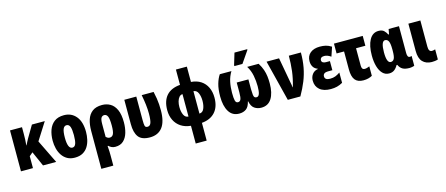

<svg xmlns="http://www.w3.org/2000/svg" viewBox="-59 -1521 5822 2507"><g transform="rotate(-15 2852.0 -268.0)"><path d="M520 -553 371 -318 526 0H348L259 -201L212 -161V0H50V-553H212V-458Q212 -420 210.5 -382.5Q209 -345 205 -309H208Q219 -332 230 -353Q241 -374 250 -390L346 -553Z M1004 -278Q1004 -225 992.5 -173.5Q981 -122 955 -80.5Q929 -39 885.5 -14.5Q842 10 778 10Q719 10 676.5 -14Q634 -38 606.5 -79Q579 -120 566 -171.5Q553 -223 553 -278Q553 -358 576 -422.5Q599 -487 649 -525Q699 -563 780 -563Q881 -563 942.5 -489Q1004 -415 1004 -278ZM717 -276Q717 -125 779 -125Q813 -125 826.5 -163.5Q840 -202 840 -278Q840 -354 826.5 -391Q813 -428 779 -428Q747 -428 732 -391Q717 -354 717 -276Z M1072 240V-273Q1072 -357 1093 -422.5Q1114 -488 1163 -525.5Q1212 -563 1295 -563Q1357 -563 1406.5 -534Q1456 -505 1485 -441Q1514 -377 1514 -271Q1514 -196 1495.5 -132Q1477 -68 1435.5 -29Q1394 10 1325 10Q1295 10 1273 -1Q1251 -12 1236 -27H1228Q1232 11 1233 46Q1234 81 1234 107V240ZM1285 -125Q1318 -125 1334 -156.5Q1350 -188 1350 -271Q1350 -363 1334.5 -395.5Q1319 -428 1290 -428Q1263 -428 1248.5 -406Q1234 -384 1234 -321V-148Q1245 -138 1257 -131.5Q1269 -125 1285 -125Z M1793 8Q1682 8 1638.5 -51.5Q1595 -111 1595 -223V-553H1757V-235Q1757 -180 1763 -157Q1769 -134 1798 -134Q1831 -134 1845 -171Q1859 -208 1859 -297Q1859 -354 1851.5 -418Q1844 -482 1830 -553H1991Q2003 -501 2009.5 -459Q2016 -417 2018.5 -379Q2021 -341 2021 -298Q2021 -144 1962.5 -68Q1904 8 1793 8Z M2348 240V0Q2271 -7 2215.5 -43.5Q2160 -80 2130.5 -140Q2101 -200 2101 -276Q2101 -402 2163.5 -472.5Q2226 -543 2348 -553V-760H2496V-553Q2574 -547 2628.5 -511Q2683 -475 2711.5 -414.5Q2740 -354 2740 -276Q2740 -152 2676 -81Q2612 -10 2496 0V240ZM2348 -125V-428Q2321 -427 2302.5 -405.5Q2284 -384 2274.5 -350Q2265 -316 2265 -276Q2265 -214 2285 -170Q2305 -126 2348 -125ZM2496 -125Q2540 -126 2559 -170.5Q2578 -215 2578 -276Q2578 -337 2558.5 -381.5Q2539 -426 2496 -428Z M3000 10Q2908 10 2861.5 -65.5Q2815 -141 2815 -269Q2815 -370 2835 -439Q2855 -508 2886 -553H3043Q3006 -492 2991.5 -423Q2977 -354 2977 -277Q2977 -204 2985.5 -171Q2994 -138 3022 -138Q3048 -138 3059.5 -163Q3071 -188 3071 -257V-391H3229V-257Q3230 -208 3233 -182.5Q3236 -157 3245.5 -147.5Q3255 -138 3273 -138Q3299 -138 3311 -171Q3323 -204 3323 -274Q3323 -345 3309 -417.5Q3295 -490 3256 -553H3411Q3443 -501 3458.5 -455.5Q3474 -410 3479.5 -365Q3485 -320 3485 -269Q3485 -139 3438 -64.5Q3391 10 3299 10Q3246 10 3206 -17.5Q3166 -45 3152 -115H3148Q3132 -45 3094 -17.5Q3056 10 3000 10ZM3097 -606V-620L3144 -776H3316V-766L3206 -606Z M3657 0 3518 -553H3687L3749 -211Q3752 -194 3755.5 -176.5Q3759 -159 3760 -142H3763Q3795 -248 3807 -347Q3819 -446 3819 -553H3982Q3982 -445 3965 -353.5Q3948 -262 3913.5 -176.5Q3879 -91 3827 0Z M4238 10Q4141 10 4088.5 -35Q4036 -80 4036 -157Q4036 -207 4063.5 -243Q4091 -279 4139 -287V-292Q4101 -304 4081 -336Q4061 -368 4061 -412Q4061 -483 4109 -523Q4157 -563 4240 -563Q4281 -563 4317 -555Q4353 -547 4395 -521L4353 -397Q4328 -414 4307 -422Q4286 -430 4263 -430Q4235 -430 4221.5 -418Q4208 -406 4208 -388Q4208 -367 4223.5 -356.5Q4239 -346 4266 -346H4319V-223H4266Q4223 -223 4207.5 -209Q4192 -195 4192 -174Q4192 -123 4262 -123Q4305 -123 4335.5 -135Q4366 -147 4399 -170V-31Q4360 -9 4322 0.5Q4284 10 4238 10Z M4678 10Q4602 10 4566 -35Q4530 -80 4530 -177V-420H4429V-553H4818V-420H4692V-184Q4692 -130 4732 -130Q4761 -130 4798 -147V-19Q4773 -5 4744 2.5Q4715 10 4678 10Z M5026 10Q4974 10 4938.5 -26.5Q4903 -63 4884.5 -127Q4866 -191 4866 -274Q4866 -406 4909 -484.5Q4952 -563 5033 -563Q5081 -563 5105.5 -539.5Q5130 -516 5146 -484H5155L5168 -553H5308V-189Q5308 -130 5342 -130Q5355 -130 5367 -135V-3Q5364 0 5351 3Q5338 6 5324 8Q5310 10 5302 10Q5243 10 5209 -9Q5175 -28 5156 -71H5146Q5124 -31 5095.5 -10.5Q5067 10 5026 10ZM5085 -129Q5116 -129 5131 -158Q5146 -187 5146 -263V-285Q5146 -362 5131 -393Q5116 -424 5084 -424Q5057 -424 5043.5 -385Q5030 -346 5030 -273Q5030 -129 5085 -129Z M5602 10Q5524 9 5479.5 -38Q5435 -85 5435 -185V-553H5597V-198Q5597 -130 5641 -130Q5662 -130 5686 -139V-2Q5666 5 5644 7.5Q5622 10 5602 10Z"/></g></svg>

Font: Noto Sans ExtraCondensed Black
Style: Regular
Weight: 900
Width: 2
Designer: Monotype Design Team
Foundry: Monotype Imaging Inc.
Version: Version 2.013; ttfautohint (v1.8.4.7-5d5b)